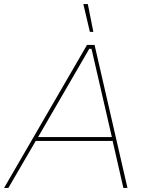

<svg xmlns="http://www.w3.org/2000/svg" viewBox="-49 -920 707 940"><path d="M377 -700H414L575 0H555L501 -236L500 -243L399 -681H388L134 -243L130 -237L-8 0H-29ZM126 -249H508L512 -230H115ZM359 -900H381L408 -764H391Z"/></svg>

Font: Fixel Italic Variable Display Thin
Style: Italic
Weight: 100
Italic angle: -10°
Designer: AlfaBravo + MacPaw
Foundry: Kyrylo Tkachov, Marchela Mozhyna, Serhii Makarenko, Maria Weinstein, Zakhar Kryvoshyya
Version: Version 1.210;Glyphs 3.2 (3217)